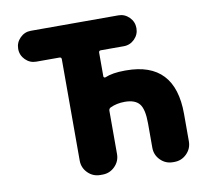

<svg xmlns="http://www.w3.org/2000/svg" viewBox="-81 -845 999 915"><g transform="rotate(-10 419.0 -388.0)"><path d="M683.6 -20.5Q648.4 -20.5 623.5 -45.4Q598.6 -70.3 598.6 -105.5V-222.7Q598.6 -292 577.6 -317.9Q556.6 -343.8 506.8 -343.8Q467.8 -343.8 436.5 -329.1Q427.7 -324.2 427.7 -314.5V-105.5Q427.7 -70.3 402.8 -45.4Q377.9 -20.5 342.8 -20.5H332Q296.9 -20.5 272 -45.4Q247.1 -70.3 247.1 -105.5V-595.7Q247.1 -605.5 237.3 -605.5H125Q94.7 -605.5 72.8 -627.4Q50.8 -649.4 50.8 -680.2Q50.8 -710.9 72.8 -732.9Q94.7 -754.9 125 -754.9H548.8Q579.1 -754.9 601.1 -732.9Q623 -710.9 623 -680.2Q623 -649.4 601.1 -627.4Q579.1 -605.5 548.8 -605.5H437.5Q427.7 -605.5 427.7 -595.7V-480.5Q427.7 -477.5 430.7 -475.6Q433.6 -473.6 436.5 -474.6Q473.6 -490.2 532.2 -490.2Q536.1 -490.2 539.1 -490.2Q775.4 -490.2 775.4 -238.3V-105.5Q775.4 -70.3 750.5 -45.4Q725.6 -20.5 690.4 -20.5Z"/></g></svg>

Font: Gen Jyuu GothicX Heavy
Style: Bold
Weight: 900
Designer: [Source Han Sans]
Ryoko NISHIZUKA  (kana & ideographs); Paul D. Hunt (Latin, Greek & Cyrillic); Wenlong ZHANG  (bopomofo
Version: Version 1.002.20150607